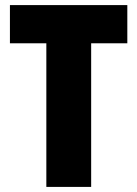

<svg xmlns="http://www.w3.org/2000/svg" viewBox="-20 -734 539 754"><path d="M338 0V-564H480V-714H19V-564H162V0Z"/></svg>

Font: Noto Sans Gurmukhi Condensed Black
Style: Regular
Weight: 900
Width: 3
Designer: Jelle Bosma - Monotype Design Team
Foundry: Monotype Imaging Inc.
Version: Version 2.004